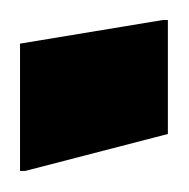

<svg xmlns="http://www.w3.org/2000/svg" viewBox="-18 -722 184 187"><g transform="rotate(-90 73.5 -629.0)"><path d="M36 -557 0 -696V-701H124L147 -562V-557Z"/></g></svg>

Font: Saira Ultra Condensed Black
Style: Regular
Weight: 900
Width: 1
Designer: Hector Gatti with collaboration of the Omnibus-Type team
Foundry: Omnibus-Type
Version: Version 1.001; ttfautohint (v1.8)